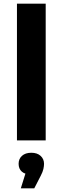

<svg xmlns="http://www.w3.org/2000/svg" viewBox="-20 -762 341 1042"><path d="M72 0V-742H228V0ZM93 260 133 132 150 185Q116 185 98.5 169.5Q81 154 81 127Q81 100 99.5 83.5Q118 67 150 67Q182 67 200.5 84Q219 101 219 127Q219 139 215.5 155Q212 171 201 192L166 260Z"/></svg>

Font: Montserrat Thin
Style: Bold
Weight: 700
Version: Version 9.000